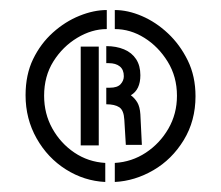

<svg xmlns="http://www.w3.org/2000/svg" viewBox="-20 -720 440 383"><path d="M190 -357Q148 -359 111.5 -382Q75 -405 53 -444Q31 -483 31 -530Q31 -571 46 -602Q61 -633 85.5 -655Q110 -677 138.5 -688.5Q167 -700 193 -700V-662Q163 -662 134 -644.5Q105 -627 86.5 -597.5Q68 -568 68 -529Q68 -493 84.5 -463.5Q101 -434 128.5 -415.5Q156 -397 190 -395ZM209 -357V-395Q243 -397 271 -415.5Q299 -434 316 -463.5Q333 -493 333 -529Q333 -567 314.5 -597Q296 -627 268 -644.5Q240 -662 209 -662V-700Q235 -700 263 -688Q291 -676 315 -653.5Q339 -631 354.5 -599.5Q370 -568 370 -528Q370 -479 346.5 -440.5Q323 -402 286 -380.5Q249 -359 209 -357ZM141 -430V-627H177V-430ZM231 -431 228 -481Q227 -500 218 -506Q209 -512 192 -512V-545H199Q214 -545 220.5 -552Q227 -559 227 -568Q227 -581 219 -587.5Q211 -594 197 -594H192V-628Q212 -628 227.5 -621.5Q243 -615 251.5 -602Q260 -589 260 -570Q260 -541 241 -530Q249 -524 254 -515.5Q259 -507 260 -492L263 -431Z"/></svg>

Font: Stick No Bills
Style: Bold
Weight: 700
Version: Version 2.000